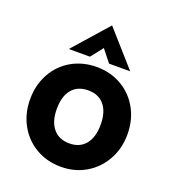

<svg xmlns="http://www.w3.org/2000/svg" viewBox="-133 -819 836 930"><g transform="rotate(20 285.0 -354.0)"><path d="M34.5 -247Q34.5 -320.5 66.8 -379Q99 -437.5 156.2 -470.5Q213.5 -503.5 285.5 -503.5Q357 -503.5 414 -470.5Q471 -437.5 503.5 -379Q536 -320.5 536 -247Q536 -174 503.2 -115.2Q470.5 -56.5 413.5 -23Q356.5 10.5 285.5 10.5Q214 10.5 156.8 -22.8Q99.5 -56 67 -114.8Q34.5 -173.5 34.5 -247ZM285.5 -110Q339 -110 368.5 -146Q398 -182 398 -247Q398 -312 368.5 -347.5Q339 -383 285.5 -383Q231 -383 201.5 -347.5Q172 -312 172 -247Q172 -182 202 -146Q232 -110 285.5 -110ZM285.5 -718 444 -539H335L285.5 -601.5L236.5 -539H127.5Z"/></g></svg>

Font: HK Grotesk ExtraBold
Style: Regular
Weight: 800
Designer: Alfredo Marco Pradil
Foundry: Hanken Design Co.
Version: Version 3.001